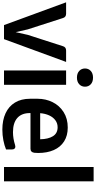

<svg xmlns="http://www.w3.org/2000/svg" viewBox="406 -1242 850 1703"><g transform="rotate(90 831.5 -390.0)"><path d="M528.8 -550.8 326.7 0H202.1L0 -550.8H101.1Q132.3 -550.8 140.1 -521L240.2 -210.4L264.6 -103.5L288.6 -210.4L388.7 -521Q396.5 -550.8 427.7 -550.8Z M586.9 -718.3Q586.9 -749.5 608.6 -769.5Q630.4 -789.6 668 -789.6Q705.6 -789.6 727.1 -769.5Q748.5 -749.5 748.5 -718.3Q748.5 -687.5 726.8 -667.2Q705.1 -647 668 -647Q630.4 -647 608.6 -667.2Q586.9 -687.5 586.9 -718.3ZM731.4 -550.8V0H604.5V-550.8Z M1336.4 -302.7Q1336.4 -290 1334.5 -268.6Q1332 -251.5 1323.2 -243.2Q1314.5 -234.9 1298.3 -234.9H1214.8H982.4V-230Q982.4 -156.2 1026.1 -117.9Q1069.8 -79.6 1151.4 -79.6Q1207.5 -79.6 1265.6 -98.1Q1274.4 -100.6 1280.3 -100.6Q1292 -100.6 1298.6 -92.8Q1305.2 -85 1305.2 -70.3V-18.1Q1270 -3.4 1224.1 5.6Q1178.2 14.6 1128.4 14.6Q1045.9 14.6 984.4 -13.7Q922.9 -42 889.2 -97.2Q855.5 -152.3 855.5 -230.5V-298.8Q855.5 -370.1 885.7 -431.2Q916 -492.2 973.9 -528.8Q1031.7 -565.4 1110.8 -565.4Q1182.6 -565.4 1233.4 -533.2Q1284.2 -501 1310.3 -441.9Q1336.4 -382.8 1336.4 -302.7ZM983.4 -320.8H1214.8Q1213.4 -393.1 1187.5 -434.3Q1161.6 -475.6 1108.4 -475.6Q1072.8 -475.6 1045.7 -455.3Q1018.6 -435.1 1002.7 -399.9Q986.8 -364.7 983.4 -320.8Z M1587.9 -794.9V0H1460.9V-794.9Z"/></g></svg>

Font: Lycee Sans SemiBold
Style: Regular
Weight: 600
Designer: Justin Alvin
Foundry: Alkove Design
Version: Version 1.030